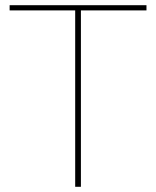

<svg xmlns="http://www.w3.org/2000/svg" viewBox="-20 -718 600 738"><path d="M291 -678V0H269V-678H17V-698H543V-678Z"/></svg>

Font: IBM Plex Sans Thai Thin
Style: Regular
Weight: 100
Designer: Mike Abbink, Paul van der Laan, Pieter van Rosmalen, Ben Mitchell, Mark Frömberg
Foundry: Bold Monday
Version: Version 1.1